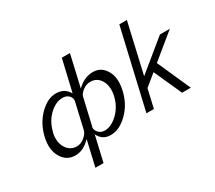

<svg xmlns="http://www.w3.org/2000/svg" viewBox="-152 -1001 1650 1473"><g transform="rotate(-30 672.5 -264.5)"><path d="M99 -236Q124 -340 194 -410Q264 -480 339 -480Q414 -480 451 -416L516 -694H588L524 -416Q588 -480 667 -480Q740 -480 779 -412Q818 -345 792 -236Q767 -132 695 -62Q623 8 546 8Q472 8 441 -59L389 166H317L369 -59Q306 8 233 8Q156 8 115 -61.5Q74 -131 99 -236ZM173 -236 171 -234Q153 -154 185 -100.5Q217 -47 278 -47Q314 -47 345.5 -73.5Q377 -100 384 -127L437 -357Q441 -378 424 -401Q402 -425 366 -425Q305 -425 248.5 -371Q192 -317 173 -236ZM454 -121 452 -119Q447 -93 468 -69Q489 -45 523 -45Q582 -45 639 -100Q696 -155 715 -235Q734 -318 703 -371Q672 -425 612 -425Q576 -425 545 -401.5Q514 -378 508 -354Q499 -316 481 -238Q463 -160 454 -121Z M865 0 1026 -695H1093L992 -255L1257 -472H1345L1127 -294L1258 0H1181L1070 -246L969 -164L931 0Z"/></g></svg>

Font: Coval
Style: ExtraLight Italic
Weight: 200
Foundry: Context Ltd
Version: Version 001.000